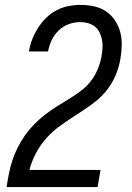

<svg xmlns="http://www.w3.org/2000/svg" viewBox="-20 -763 540 783"><path d="M6 0 7 -1Q11 -28 16.5 -55.5Q22 -83 30.5 -109Q39 -135 52 -161Q65 -187 81.5 -210.5Q98 -234 118.5 -255Q139 -276 162 -294Q185 -312 209.5 -327.5Q234 -343 259 -358Q284 -373 307.5 -390.5Q331 -408 349 -430.5Q367 -453 378 -479.5Q389 -506 394 -533Q394 -534 394 -534Q394 -534 394 -535Q397 -551 398 -568Q399 -585 396 -600.5Q393 -616 386 -630.5Q379 -645 367 -654.5Q355 -664 339.5 -668.5Q324 -673 307 -673Q284 -673 260.5 -664.5Q237 -656 219 -638.5Q201 -621 190.5 -598.5Q180 -576 176 -553H98Q102 -578 111 -601.5Q120 -625 134 -647.5Q148 -670 167 -689Q186 -708 209.5 -720.5Q233 -733 258 -738Q283 -743 307 -743Q335 -743 362 -737.5Q389 -732 411 -717.5Q433 -703 448 -681Q463 -659 470 -633.5Q477 -608 476.5 -579.5Q476 -551 471 -523Q465 -487 450 -452.5Q435 -418 410.5 -389Q386 -360 354.5 -337.5Q323 -315 291 -294.5Q259 -274 227.5 -251.5Q196 -229 170.5 -201Q145 -173 127 -139Q109 -105 100 -70H390L378 0Z"/></svg>

Font: iosevka_custom_sans_ss08
Style: Italic
Weight: 400
Italic angle: -10°
Designer: Belleve Invis
Foundry: Belleve Invis
Version: Version 10.3.0; ttfautohint (v1.8.3)